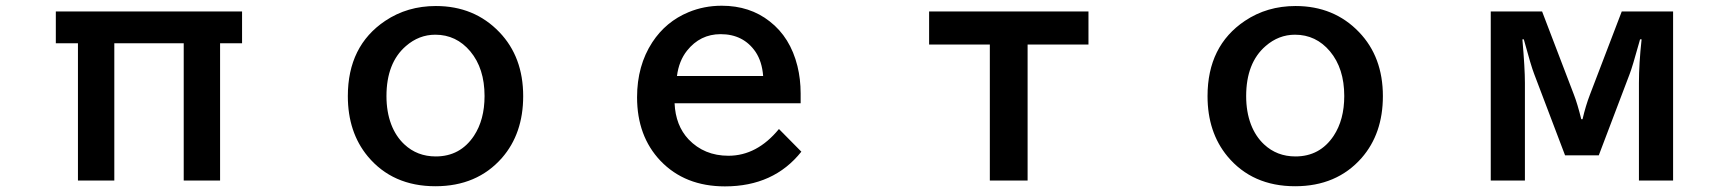

<svg xmlns="http://www.w3.org/2000/svg" viewBox="-20 -605 6040 670"><path d="M174.8 -564.9H824.7V-454.1H748V24.9H621.1V-454.1H378.9V24.9H252V-454.1H174.8Z M1501 -584Q1635.3 -584 1722.7 -492.7Q1805.7 -406.2 1805.7 -269.5Q1805.7 -138.7 1731.4 -53.7Q1644.5 44.9 1499.5 44.9Q1350.1 44.9 1263.2 -59.6Q1193.8 -143.6 1193.8 -269.5Q1193.8 -444.8 1324.2 -532.2Q1401.4 -584 1501 -584ZM1499 -483.9Q1441.9 -483.9 1396.5 -444.3Q1328.6 -385.7 1328.6 -269.5Q1328.6 -214.8 1345.2 -170.9Q1361.3 -128.9 1391.1 -101.1Q1436 -59.1 1500.5 -59.1Q1585.9 -59.1 1633.8 -130.9Q1670.9 -187 1670.9 -270Q1670.9 -366.2 1621.1 -425.8Q1572.3 -483.9 1499 -483.9Z M2773.9 -244.6H2334Q2337.4 -167 2382.8 -118.7Q2437.5 -61.5 2522 -61.5Q2621.6 -61.5 2698.2 -154.8L2776.4 -75.7Q2680.2 45.4 2509.8 45.4Q2370.1 45.4 2284.7 -43.9Q2203.1 -129.9 2203.1 -265.6Q2203.1 -376 2256.3 -457.5Q2303.7 -529.8 2382.8 -562.5Q2437 -585 2498.5 -585Q2596.7 -585 2666 -530.3Q2737.8 -474.6 2762.7 -374.5Q2773.9 -329.1 2773.9 -278.8ZM2643.1 -339.8Q2639.2 -390.1 2616.7 -423.8Q2574.2 -485.8 2494.6 -485.8Q2423.3 -485.8 2377.4 -428.2Q2349.1 -392.6 2342.3 -339.8Z M3222.2 -564.9H3778.3V-449.7H3565.9V24.9H3434.1V-449.7H3222.2Z M4501 -584Q4635.3 -584 4722.7 -492.7Q4805.7 -406.2 4805.7 -269.5Q4805.7 -138.7 4731.4 -53.7Q4644.5 44.9 4499.5 44.9Q4350.1 44.9 4263.2 -59.6Q4193.8 -143.6 4193.8 -269.5Q4193.8 -444.8 4324.2 -532.2Q4401.4 -584 4501 -584ZM4499 -483.9Q4441.9 -483.9 4396.5 -444.3Q4328.6 -385.7 4328.6 -269.5Q4328.6 -214.8 4345.2 -170.9Q4361.3 -128.9 4391.1 -101.1Q4436 -59.1 4500.5 -59.1Q4585.9 -59.1 4633.8 -130.9Q4670.9 -187 4670.9 -270Q4670.9 -366.2 4621.1 -425.8Q4572.3 -483.9 4499 -483.9Z M5182.1 -564.9H5361.3L5472.2 -274.9Q5484.4 -243.7 5498 -189H5502.4Q5513.2 -235.8 5528.3 -274.9L5639.2 -564.9H5818.4V24.9H5699.2V-315.9Q5699.2 -382.8 5708.5 -467.8H5703.1L5700.7 -459Q5676.3 -371.1 5667 -347.2L5559.1 -63H5441.4L5333.5 -347.2Q5322.8 -374.5 5297.4 -467.8H5292.5Q5301.3 -366.7 5301.3 -315.9V24.9H5182.1Z"/></svg>

Font: BIZ UDPGothic
Style: Bold
Weight: 700
Designer: TypeBank Co., Ltd.
Foundry: Morisawa Inc.
Version: Version 1.051